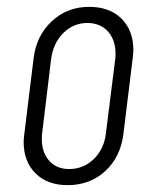

<svg xmlns="http://www.w3.org/2000/svg" viewBox="-20 -532 435 560"><path d="M49 -118Q49 -126 51 -142L78 -362Q86 -428 131 -470Q176 -512 240 -512Q300 -512 334.5 -477.5Q369 -443 369 -386Q369 -378 367 -362L340 -142Q332 -75 287.5 -33.5Q243 8 177 8Q118 8 83.5 -26.5Q49 -61 49 -118ZM289 -144 316 -359Q317 -365 317 -375Q317 -416 294.5 -440.5Q272 -465 235 -465Q194 -465 164.5 -435.5Q135 -406 129 -359L103 -144Q102 -138 102 -126Q102 -87 123.5 -63Q145 -39 182 -39Q224 -39 254 -68.5Q284 -98 289 -144Z"/></svg>

Font: Barlow Condensed Light
Style: Italic
Weight: 300
Width: 3
Italic angle: -7°
Designer: Jeremy Tribby
Foundry: Tribby Type
Version: Version 1.408